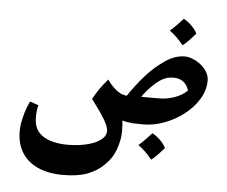

<svg xmlns="http://www.w3.org/2000/svg" viewBox="-56 -613 1140 964"><g transform="rotate(5 514.0 -131.0)"><path d="M949 -153Q923 -110 877 -75Q833 -41 780 -21.5Q727 -2 677 -2Q637 -2 620 -3Q585 -7 569 -12Q572 8 572 46Q572 83 555.5 131Q539 179 500 216Q467 249 418.5 267.5Q370 286 295 286Q219 286 164 260Q100 229 75 168Q60 133 60 87Q60 53 71 10.5Q82 -32 99 -67L142 -52Q135 -24 135 7Q135 56 158 83Q179 108 217.5 120.5Q256 133 304 133Q353 133 394 124Q441 114 469 94Q497 74 497 47Q497 25 473.5 -13.5Q450 -52 408 -107Q437 -162 481 -211Q496 -187 522.5 -164Q549 -141 580 -138Q591 -155 614 -186Q637 -217 667 -250Q703 -290 753 -325Q803 -360 854 -360Q872 -360 893.5 -351.5Q915 -343 933 -329Q978 -293 978 -249Q978 -198 949 -153ZM853 -236Q835 -249 807 -249Q774 -249 748.5 -234Q723 -219 698 -193Q670 -165 653 -139H742Q782 -139 816 -151Q857 -164 884 -191Q875 -221 853 -236ZM901 -479Q891 -467 871.5 -446.5Q852 -426 837 -415Q803 -457 767 -483Q780 -493 800 -514Q820 -535 832 -548Q854 -536 873 -517Q892 -498 901 -479ZM794 107Q784 119 764.5 139.5Q745 160 730 171Q696 129 660 103Q673 93 693 72Q713 51 725 38Q747 50 766 69Q785 88 794 107Z"/></g></svg>

Font: Mirza
Style: Bold
Weight: 700
Designer: Arabic design by Kourosh Beigpour, Latin design by Eduardo Tunni, engineering by Lasse Fister
Version: Version 1.0010g